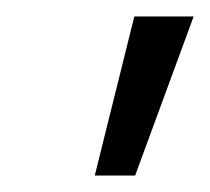

<svg xmlns="http://www.w3.org/2000/svg" viewBox="-20 -775 255 233"><path d="M95 -562 143 -755H215L144 -562Z"/></svg>

Font: DM Sans 36pt Light
Style: Italic
Weight: 300
Italic angle: -10°
Designer: Colophon Foundry, Jonny Pinhorn
Foundry: Colophon Foundry
Version: Version 4.004;gftools[0.9.30]